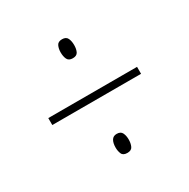

<svg xmlns="http://www.w3.org/2000/svg" viewBox="-107 -747 613 622"><g transform="rotate(-30 199.5 -435.5)"><path d="M200 -577Q185 -577 180 -587.5Q175 -598 175 -613Q175 -627 180 -637.5Q185 -648 200 -648Q215 -648 220 -637.5Q225 -627 225 -612Q225 -597 220 -587Q215 -577 200 -577ZM34 -423V-449H366V-423ZM200 -223Q184 -223 179.5 -233.5Q175 -244 175 -257Q175 -274 181 -284Q187 -294 200 -294Q215 -294 220 -283.5Q225 -273 225 -259Q225 -244 220 -233.5Q215 -223 200 -223Z"/></g></svg>

Font: Noto Sans Kannada UI ExtraCondensed Thin
Style: Regular
Weight: 100
Width: 2
Designer: Jelle Bosma - Monotype Design Team
Foundry: Monotype Imaging Inc.
Version: Version 2.005; ttfautohint (v1.8.4.7-5d5b)